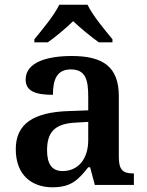

<svg xmlns="http://www.w3.org/2000/svg" viewBox="-20 -786 625 816"><path d="M126 -619V-606H183C215 -628 261 -667 291 -696C321 -667 369 -628 400 -606H458V-619C427 -657 373 -721 352 -766H232C211 -721 157 -657 126 -619ZM203 10C282 10 312 -21 355 -75H363L383 0H549V-49H546C501 -49 485 -65 485 -120V-377C485 -502 418 -548 285 -548C177 -548 89 -520 89 -448C89 -400 128 -383 205 -383C205 -445 220 -491 281 -491C346 -491 355 -443 355 -374V-317L272 -314C121 -309 47 -259 47 -152C47 -42 115 10 203 10ZM246 -59C201 -59 180 -89 180 -147C180 -222 210 -261 303 -265L355 -268V-191C355 -110 312 -59 246 -59Z"/></svg>

Font: Noto Serif Tamil SemiBold
Style: Regular
Weight: 600
Designer: Indian Type Foundry, Tom Grace, and the Monotype Design Team
Foundry: Monotype Imaging Inc.
Version: Version 2.004